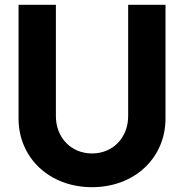

<svg xmlns="http://www.w3.org/2000/svg" viewBox="-20 -765 764 797"><path d="M362 12C538 12 667 -109 667 -273V-745H512V-283C512 -194 449 -128 362 -128C275 -128 212 -194 212 -283V-745H57V-273C57 -109 186 12 362 12Z"/></svg>

Font: Mluvka ExtraBold
Style: Regular
Weight: 800
Designer: Modified by Jiří Krblich, Original typeface by Gumpita Rahayu
Foundry: Gumpita Rahayu & Jiří Krblich
Version: Version 2.000;Glyphs 3.1.1 (3134)